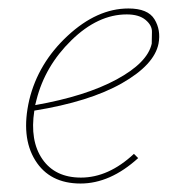

<svg xmlns="http://www.w3.org/2000/svg" viewBox="-20 -430 411 453"><path d="M283 -410Q329 -410 344.5 -384.5Q360 -359 354 -327Q344 -277 267.5 -233.5Q191 -190 61 -169Q50 -98 80 -54.5Q110 -11 171 -11Q236 -11 296 -67L306 -57Q240 3 170 3Q97 3 63 -52Q29 -107 49 -194Q70 -281 139.5 -345.5Q209 -410 283 -410ZM338 -327Q338 -339 338.5 -354.5Q339 -370 323.5 -383Q308 -396 279 -396Q211 -396 148.5 -335Q86 -274 66 -194L63 -182Q182 -203 255 -242.5Q328 -282 338 -327Z"/></svg>

Font: EauTestInfant Thin
Style: Italic
Weight: 250
Italic angle: -12°
Designer: Christian Thalmann (Catharsis Fonts)
Version: Version 0.001;PS 000.001;hotconv 1.0.88;makeotf.lib2.5.64775